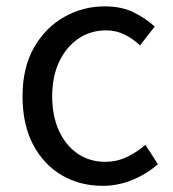

<svg xmlns="http://www.w3.org/2000/svg" viewBox="-20 -577 550 610"><path d="M305.9 13.4Q233.9 13.4 176.3 -20.3Q118.7 -54 85.1 -117.6Q51.6 -181.2 51.6 -271Q51.6 -361.9 87.9 -425.7Q124.2 -489.4 183.9 -523.1Q243.5 -556.8 312.8 -556.8Q366 -556.8 404.6 -537.8Q443.1 -518.9 471.5 -492.7L425 -432.8Q401.8 -454.3 375.4 -467.4Q349.1 -480.5 317.1 -480.5Q267.7 -480.5 228.9 -454.2Q190.2 -427.8 168 -380.8Q145.8 -333.8 145.8 -271Q145.8 -208.7 167.2 -161.8Q188.7 -114.9 226.6 -88.9Q264.5 -62.9 314.3 -62.9Q351.7 -62.9 384 -78.7Q416.3 -94.4 442 -116.9L481.7 -55.4Q445.2 -23.3 399.9 -5Q354.6 13.4 305.9 13.4Z"/></svg>

Font: Noto Sans TC Thin
Style: Regular
Weight: 100
Designer: Ryoko NISHIZUKA 西塚涼子 (kana, bopomofo & ideographs); Paul D. Hunt (Latin, Greek & Cyrillic); Sandoll Communications 산돌커뮤니
Foundry: Adobe
Version: Version 2.004-H2;hotconv 1.0.118;makeotfexe 2.5.65603